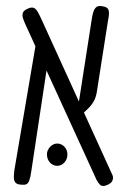

<svg xmlns="http://www.w3.org/2000/svg" viewBox="-20 -600 430 638"><path d="M340 13Q330 18 323 18Q316 18 311 12.5Q306 7 301 -2L69 -509Q61 -526 57 -537.5Q53 -549 56 -557.5Q59 -566 74 -572Q86 -577 93 -573.5Q100 -570 106 -559.5Q112 -549 120 -531L351 -24Q356 -15 355.5 -8Q355 -1 351.5 4Q348 9 340 13ZM44 13Q34 11 30 5Q26 -1 26 -11.5Q26 -22 28 -36L98 -448L145 -435L84 -31Q81 -10 77 0.5Q73 11 65.5 13Q58 15 44 13ZM245 -213 236 -222 285 -537Q287 -551 290.5 -561.5Q294 -572 301 -577Q308 -582 321 -579Q335 -577 339 -570Q343 -563 342 -552Q341 -541 338 -526L302 -296Q299 -276 291 -262.5Q283 -249 271.5 -238Q260 -227 245 -213ZM170 -49Q156 -49 146 -60Q136 -71 136 -87Q136 -101 146.5 -112Q157 -123 170 -123Q184 -123 194 -112.5Q204 -102 204 -87Q204 -71 194 -60Q184 -49 170 -49Z"/></svg>

Font: Fredoka Condensed Light
Style: Regular
Weight: 300
Width: 3
Designer: Ben Nathan
Foundry: Milena B. Brandão, Ben Nathan
Version: Version 2.001